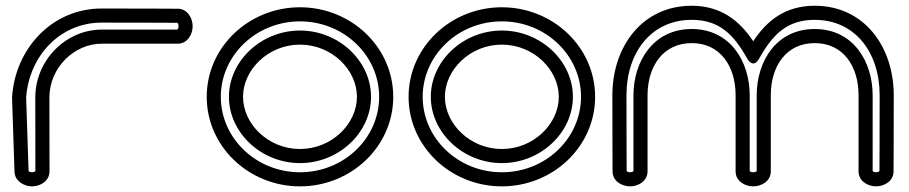

<svg xmlns="http://www.w3.org/2000/svg" viewBox="-20 -636 3224 681"><path d="M105.5 -29.1C104.4 -27.8 100.2 -25 93.5 -25C86.6 -25 82.4 -28 81.4 -29.1C81.1 -40.4 73.3 -272 72.7 -289.9C83.3 -438.5 194.1 -555.8 340.3 -555.8C493.3 -555.8 598.8 -555.1 609.3 -555.1C610.5 -553.9 613.3 -549.7 613.3 -543C613.3 -536.1 610.2 -531.8 609.3 -531C595.1 -531 446.5 -531 340.3 -531C214.5 -531 105.2 -422.9 105.2 -290.3C105.2 -177.3 105.5 -42 105.5 -29.1ZM155.6 -27.9C155.5 -36.3 155.2 -174.3 155.2 -290.3C155.2 -395.5 243.1 -481 340.3 -481C451.8 -481 610.3 -481 610.3 -481C644.7 -481 663.3 -513.9 663.3 -543C663.3 -572.1 644.6 -605 610.4 -605C610.4 -605 501.9 -605.8 340.3 -605.8C164.1 -605.8 34 -463 22.8 -291.9C22.7 -291.3 22.7 -290.2 22.7 -289.5C22.8 -288.3 31.1 -39.3 31.5 -25.8C32.7 4.7 63.4 25 93.5 25C122.7 25 155.4 6.3 155.6 -27.9Z M792 -292.6C792 -165.7 906.2 -57.5 1044 -57.5C1181.8 -57.5 1296 -165.7 1296 -292.6C1296 -419.5 1181.8 -527.7 1044 -527.7C906.2 -527.7 792 -419.5 792 -292.6ZM842 -292.6C842 -388.7 931.5 -477.7 1044 -477.7C1156.6 -477.7 1246 -388.7 1246 -292.6C1246 -196.5 1156.5 -107.5 1044 -107.5C931.4 -107.5 842 -196.5 842 -292.6ZM763.2 -292.6C763.2 -439.3 888.3 -560.2 1044 -560.2C1199.7 -560.2 1324.8 -439.3 1324.8 -292.6C1324.8 -145.9 1199.7 -25 1044 -25C888.3 -25 763.2 -145.9 763.2 -292.6ZM713.2 -292.6C713.2 -116.3 862.6 25 1044 25C1225.4 25 1374.8 -116.3 1374.8 -292.6C1374.8 -468.9 1225.4 -610.2 1044 -610.2C862.6 -610.2 713.2 -468.9 713.2 -292.6Z M1508 -292.6C1508 -165.7 1622.2 -57.5 1760 -57.5C1897.8 -57.5 2012 -165.7 2012 -292.6C2012 -419.5 1897.8 -527.7 1760 -527.7C1622.2 -527.7 1508 -419.5 1508 -292.6ZM1558 -292.6C1558 -388.7 1647.5 -477.7 1760 -477.7C1872.6 -477.7 1962 -388.7 1962 -292.6C1962 -196.5 1872.5 -107.5 1760 -107.5C1647.4 -107.5 1558 -196.5 1558 -292.6ZM1479.2 -292.6C1479.2 -439.3 1604.3 -560.2 1760 -560.2C1915.7 -560.2 2040.8 -439.3 2040.8 -292.6C2040.8 -145.9 1915.7 -25 1760 -25C1604.3 -25 1479.2 -145.9 1479.2 -292.6ZM1429.2 -292.6C1429.2 -116.3 1578.6 25 1760 25C1941.4 25 2090.8 -116.3 2090.8 -292.6C2090.8 -468.9 1941.4 -610.2 1760 -610.2C1578.6 -610.2 1429.2 -468.9 1429.2 -292.6Z M3149.3 -27.9C3149.3 -28 3150 -136.4 3150 -298C3150 -468.8 3046.6 -615.6 2869.6 -615.6C2766.2 -615.6 2700.5 -563.8 2651.5 -489.7C2603.3 -562.5 2537.1 -615.6 2433.4 -615.6C2256.4 -615.6 2152 -468.9 2152 -298C2152 -136.4 2152.7 -27.9 2152.7 -27.9C2152.7 6.3 2185.6 25 2214.7 25C2243.8 25 2276.8 6.4 2276.8 -28C2276.8 -28 2276.8 -186.5 2276.8 -298C2276.8 -401.2 2332.2 -483.1 2433.4 -483.1C2534.5 -483.1 2589.1 -401.4 2589.1 -298C2589.1 -186.5 2589.1 -28 2589.1 -28C2589.1 6.4 2622 25 2651.1 25C2681.5 25 2713.9 6.4 2713.9 -28C2713.9 -28 2713.9 -186.5 2713.9 -298C2713.9 -401.4 2768.5 -483.1 2869.6 -483.1C2970.7 -483.1 3025.2 -401.4 3025.2 -298C3025.2 -186.5 3025.2 -28 3025.2 -28C3025.2 6.4 3058.1 25 3087.3 25C3116.4 25 3149.3 6.3 3149.3 -27.9ZM3099.3 -29C3098.2 -27.8 3094 -25 3087.3 -25C3080.4 -25 3076.1 -28.1 3075.2 -29C3075.2 -43.2 3075.2 -191.8 3075.2 -298C3075.2 -417.7 3006.3 -533.1 2869.6 -533.1C2732.9 -533.1 2663.9 -417.7 2663.9 -298C2663.9 -191.5 2663.9 -41.8 2663.9 -29C2662.7 -27.7 2659.3 -25 2651.1 -25C2644.2 -25 2639.9 -28.1 2639.1 -29C2639.1 -43.2 2639.1 -191.8 2639.1 -298C2639.1 -417.7 2570.1 -533.1 2433.4 -533.1C2296.8 -533.1 2226.8 -417.8 2226.8 -298C2226.8 -191.5 2226.8 -41.8 2226.8 -29C2225.7 -27.8 2221.4 -25 2214.7 -25C2207.8 -25 2203.5 -28.1 2202.7 -29.1C2202.6 -40.5 2202 -145.5 2202 -298C2202 -450.1 2290.1 -565.6 2433.4 -565.6C2530.1 -565.6 2581.5 -515.2 2629.7 -429.3C2629.7 -429.3 2650.2 -388.1 2673.3 -429.3C2721.5 -515.2 2772.9 -565.6 2869.6 -565.6C3012.8 -565.6 3100 -450.2 3100 -298C3100 -145 3099.4 -39.5 3099.3 -29Z"/></svg>

Font: Hi.
Style: Regular
Weight: 400
Designer: Mew Too, Robert Jablonski
Foundry: Cannot Into Space Fonts
Version: Version 1.996